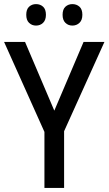

<svg xmlns="http://www.w3.org/2000/svg" viewBox="-20 -919 531 939"><path d="M245.6 -377.9 388.7 -713.9H490.7L293.5 -277.3V0H197.3V-273.9L0 -713.9H102.5ZM108.4 -846.7Q108.4 -873.5 122.3 -886.2Q136.2 -898.9 156.2 -898.9Q176.8 -898.9 190.7 -886.2Q204.6 -873.5 204.6 -846.7Q204.6 -820.8 190.7 -807.4Q176.8 -793.9 156.2 -793.9Q136.2 -793.9 122.3 -807.1Q108.4 -820.3 108.4 -846.7ZM286.1 -846.7Q286.1 -873.5 300 -886.2Q314 -898.9 334 -898.9Q354.5 -898.9 368.7 -886.2Q382.8 -873.5 382.8 -846.7Q382.8 -820.8 368.7 -807.4Q354.5 -793.9 334 -793.9Q313.5 -793.9 299.8 -807.4Q286.1 -820.8 286.1 -846.7Z"/></svg>

Font: Open Sans SemiCondensed Medium
Style: Regular
Weight: 500
Width: 4
Designer: Monotype Design Team
Foundry: Monotype Imaging Inc.
Version: Version 3.000